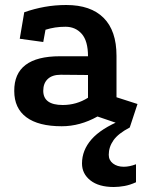

<svg xmlns="http://www.w3.org/2000/svg" viewBox="-20 -486 591 768"><path d="M370 -20Q300 19 227 19Q134 19 85.5 -17Q37 -53 37 -122Q36 -261 220 -261H332Q332 -322 307 -350.5Q282 -379 242 -379Q220 -379 200.5 -376Q181 -373 162 -367L153 -318L59 -331L77 -437Q117 -451 158.5 -458.5Q200 -466 245 -466Q343 -466 394.5 -414.5Q446 -363 446 -263V-97L530 -70L499 24ZM223 -187Q189 -187 171 -170Q153 -153 153 -123Q153 -66 231 -66Q286 -66 332 -95V-186ZM467 -6 499 24Q453 48 434 75Q415 102 415 133Q415 155 432 168Q449 181 475 181Q498 181 524 171V243Q500 254 477.5 258Q455 262 435 262Q375 262 341.5 235.5Q308 209 308 168Q308 115 346 71.5Q384 28 467 -6Z"/></svg>

Font: Podkova
Style: Bold
Weight: 700
Designer: Ilya Yudin
Foundry: Cyreal (www.cyreal.org)
Version: Version 2.102; ttfautohint (v1.8.1.43-b0c9)